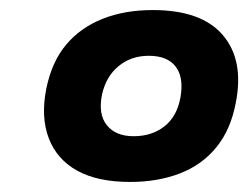

<svg xmlns="http://www.w3.org/2000/svg" viewBox="-20 -736 494 382"><path d="M239 -374Q174 -374 133.5 -396.5Q93 -419 77 -461Q61 -503 72 -559Q83 -613 111.5 -647Q140 -681 184 -698.5Q228 -716 284 -716Q381 -716 423.5 -666Q466 -616 449 -531Q439 -478 410.5 -443Q382 -408 338 -391Q294 -374 239 -374ZM246 -465Q282 -465 307 -484.5Q332 -504 339 -542Q346 -582 329.5 -603.5Q313 -625 276 -625Q241 -625 216 -604.5Q191 -584 183 -548Q175 -509 192.5 -487Q210 -465 246 -465Z"/></svg>

Font: Nunito Sans 7pt SemiExpanded Black
Style: Italic
Weight: 900
Width: 6
Italic angle: -9°
Designer: Vernon Adams
Foundry: Vernon Adams
Version: Version 3.101;gftools[0.9.27]